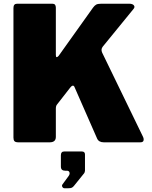

<svg xmlns="http://www.w3.org/2000/svg" viewBox="-20 -762 812 1028"><path d="M745 -31Q751 -19 748.5 -9.5Q746 0 731 0H536Q509 0 500 -20L378 -298Q370 -311 356 -293L285 -202Q279 -195 279 -180V-29Q279 0 246 0H79Q63 0 57.5 -6Q52 -12 52 -25V-719Q52 -742 71 -742H261Q279 -742 279 -721V-468Q279 -456 283.5 -456Q288 -456 294 -463L478 -721Q486 -732 494.5 -737Q503 -742 521 -742H673Q690 -742 697 -733Q704 -724 694 -713L530 -512Q519 -498 527 -480L745 -31ZM326 246Q318 246 314 239Q310 232 314 226L347 181Q355 170 352 161Q349 152 338 152H329Q306 152 306 130V69Q306 49 324 49H418Q435 49 435 65V152Q435 156 433.5 159.5Q432 163 431 165L377 232Q371 240 364.5 243Q358 246 344 246Z"/></svg>

Font: Libre Franklin Black
Style: Regular
Weight: 900
Designer: Pablo Impallari, Rodrigo Fuenzalida, Nhung Nguyen
Foundry: Impallari Type
Version: Version 3.000